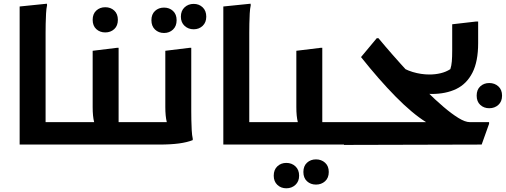

<svg xmlns="http://www.w3.org/2000/svg" viewBox="-20 -780 2729 1036"><path d="M86 -745 233 -760 234 -752Q230 -734 228.5 -707Q227 -680 226.5 -652Q226 -624 226 -604V-121H364V-20L344 0H86Z M364 -121H488Q480 -152 480 -202V-506L611 -522H620V-121H757V-20L737 0H344V-101ZM548 -605Q519 -605 499.5 -623Q480 -641 480 -673Q480 -705 499.5 -723Q519 -741 548 -741Q577 -741 596.5 -723Q616 -705 616 -673Q616 -641 596.5 -623Q577 -605 548 -605Z M737 0V-101L757 -121H880Q872 -153 872 -203V-506L1003 -522H1012V-180Q1012 -160 1012.5 -132Q1013 -104 1014.5 -77Q1016 -50 1020 -32V-24Q990 -12 946 -6Q902 0 839 0ZM1025 -622Q996 -622 976 -640.5Q956 -659 956 -690Q956 -722 976 -740.5Q996 -759 1025 -759Q1054 -759 1073.5 -740.5Q1093 -722 1093 -690Q1093 -659 1073.5 -640.5Q1054 -622 1025 -622ZM865 -602Q836 -602 816.5 -620.5Q797 -639 797 -671Q797 -703 816.5 -721Q836 -739 865 -739Q894 -739 913.5 -721Q933 -703 933 -671Q933 -639 913.5 -620.5Q894 -602 865 -602Z M1185 -745 1332 -760 1333 -752Q1329 -734 1327.5 -707Q1326 -680 1325.5 -652Q1325 -624 1325 -604V-121H1463V-20L1443 0H1185Z M1463 -121H1587Q1579 -152 1579 -202V-506L1710 -522H1719V-121H1856V-20L1836 0H1443V-101ZM1617 148Q1617 116 1636.5 98Q1656 80 1685 80Q1714 80 1734 98Q1754 116 1754 148Q1754 180 1734 198Q1714 216 1685 216Q1656 216 1636.5 198Q1617 180 1617 148ZM1457 168Q1457 136 1476.5 117.5Q1496 99 1525 99Q1554 99 1574 117.5Q1594 136 1594 168Q1594 199 1574 217.5Q1554 236 1525 236Q1496 236 1476.5 217.5Q1457 199 1457 168Z M2515 -121H2619V-112L2579 0L1836 2V-101L1856 -121H2279Q2204 -168 2114.5 -259Q2025 -350 1928 -472L2013 -574H2022Q2055 -534 2097.5 -485.5Q2140 -437 2187 -386Q2234 -335 2281.5 -288Q2329 -241 2373 -203.5Q2417 -166 2453.5 -143.5Q2490 -121 2515 -121Z M2212 -294 2128 -431Q2162 -405 2207 -391.5Q2252 -378 2297 -378Q2329 -378 2358 -385Q2387 -392 2410 -407Q2416 -425 2418 -449Q2420 -473 2420 -508V-649L2550 -664H2560V-547Q2560 -448 2529 -387.5Q2498 -327 2442 -300Q2386 -273 2309 -273Q2286 -273 2261.5 -278Q2237 -283 2212 -294ZM2552 -264Q2552 -296 2571.5 -314Q2591 -332 2620 -332Q2649 -332 2669 -314Q2689 -296 2689 -264Q2689 -232 2669 -214Q2649 -196 2620 -196Q2591 -196 2571.5 -214Q2552 -232 2552 -264Z"/></svg>

Font: Kufam SemiBold
Style: Regular
Weight: 600
Designer: Wael Morcos, Artur Schmal
Foundry: Original Type
Version: Version 1.300; ttfautohint (v1.8.3)